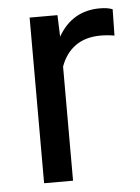

<svg xmlns="http://www.w3.org/2000/svg" viewBox="-44 -574 444 610"><g transform="rotate(-5 177.5 -269.0)"><path d="M72.3 0V-528.3H161.1L163.6 -459.5Q208.5 -538.1 296.9 -538.1Q321.8 -538.1 337.4 -531.7L335.9 -447.8Q314 -451.7 292 -451.7Q243.2 -451.7 211.2 -428.5Q179.2 -405.3 164.6 -363.8V0Z"/></g></svg>

Font: Bert Sans Medium
Style: Regular
Weight: 500
Designer: Christian Robertson, Adam Twardoch, & Cristiano Sobral
Foundry: Google
Version: Version 12.135;January 10, 2020;FontCreator 12.0.0.2547 64-b